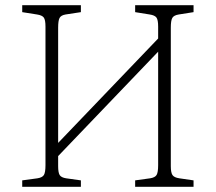

<svg xmlns="http://www.w3.org/2000/svg" viewBox="-20 -723 835 743"><path d="M66 0V-25L125 -33Q144 -36 150 -46Q156 -56 156 -84V-620Q156 -646 149.5 -655Q143 -664 123 -667L66 -676V-703H293V-676L234 -667Q216 -664 210.5 -653.5Q205 -643 205 -616V-170L592 -574V-620Q592 -646 585.5 -655Q579 -664 559 -667L503 -676V-703H729V-676L672 -667Q653 -664 647 -654Q641 -644 641 -616V-80Q641 -55 647.5 -45.5Q654 -36 674 -33L729 -25V0H503V-25L561 -33Q580 -36 586 -46Q592 -56 592 -84V-523L205 -119V-80Q205 -55 211 -45.5Q217 -36 236 -33L293 -25V0Z"/></svg>

Font: Literata 18pt ExtraLight
Style: Regular
Weight: 250
Designer: Latin by Veronika Burian and Jose Scaglione. Greek by Irene Vlachou. Cyrillic by Vera Evstafieva.
Foundry: TypeTogether
Version: Version 3.103;gftools[0.9.29]